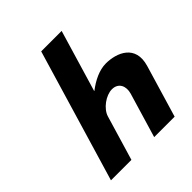

<svg xmlns="http://www.w3.org/2000/svg" viewBox="-227 -1017 1175 1175"><g transform="rotate(-45 360.5 -430.0)"><path d="M60 0H237L323.4 -290C338.5 -341 405.1 -390 458.1 -390C515.1 -390 535.5 -341 520.4 -290L434 0H611L711.6 -338C754.2 -481 637.2 -528 543.2 -528C487.2 -528 427.6 -499 375.7 -459H373.7L493.1 -860H316.1Z"/></g></svg>

Font: Hussar
Style: BdOblThree
Weight: 700
Foundry: Cannot Into Space Fonts
Version: Version 2.00